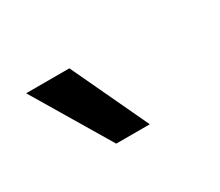

<svg xmlns="http://www.w3.org/2000/svg" viewBox="-46 -836 375 327"><g transform="rotate(-30 141.5 -672.5)"><path d="M110 -597 20 -748H105L176 -597Z"/></g></svg>

Font: Bricolage Grotesque 96pt ExtraBold Light
Style: Regular
Weight: 300
Version: Version 1.001;gftools[0.9.33.dev8+g029e19f]